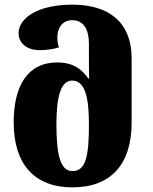

<svg xmlns="http://www.w3.org/2000/svg" viewBox="-20 -794 657 827"><path d="M292 13C457 13 547 -85 547 -267V-541C547 -704 443 -774 291 -774C146 -774 60 -718 60 -650C60 -618 85 -578 151 -578C176 -578 207 -581 234 -590C229 -604 227 -618 227 -632C227 -673 248 -707 291 -707C341 -707 363 -666 363 -606V-569C363 -537 363 -486 364 -456H360C333 -495 296 -525 227 -525C97 -525 39 -422 39 -267C39 -87 128 13 292 13ZM292 -57C241 -57 223 -124 223 -258C223 -375 241 -447 291 -447C351 -447 363 -360 363 -258C363 -125 351 -57 292 -57Z"/></svg>

Font: Noto Serif Georgian SemiCondensed Black
Style: Regular
Weight: 900
Width: 4
Designer: Monotype Design Team, Akaki Razmadze
Foundry: Google LLC
Version: Version 2.003